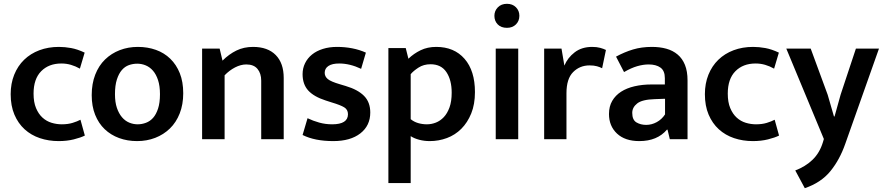

<svg xmlns="http://www.w3.org/2000/svg" viewBox="-20 -730 4636 1007"><path d="M304 -78Q336 -78 360.5 -85.5Q385 -93 402 -102L425 -19Q403 -8 367 1Q331 10 288 10Q235 10 189 -5.5Q143 -21 109 -52Q75 -83 55.5 -129Q36 -175 36 -236Q36 -292 54.5 -338Q73 -384 106.5 -416.5Q140 -449 186.5 -466.5Q233 -484 289 -484Q320 -484 353 -478Q386 -472 424 -454L399 -370Q376 -383 352 -390Q328 -397 302 -397Q236 -397 196 -356.5Q156 -316 156 -239Q156 -194 169 -163Q182 -132 203 -113Q224 -94 250.5 -86Q277 -78 304 -78Z M941 -241Q941 -182 922.5 -135Q904 -88 871 -56Q838 -24 794 -7Q750 10 699 10Q648 10 604.5 -6Q561 -22 529 -52.5Q497 -83 479 -128Q461 -173 461 -231Q461 -291 479.5 -338.5Q498 -386 531 -418Q564 -450 608 -467Q652 -484 703 -484Q754 -484 797.5 -468.5Q841 -453 873 -422Q905 -391 923 -346Q941 -301 941 -241ZM819 -236Q819 -279 809 -309.5Q799 -340 782.5 -359Q766 -378 744.5 -387Q723 -396 700 -396Q677 -396 656 -388.5Q635 -381 619 -362.5Q603 -344 593 -313Q583 -282 583 -236Q583 -194 593 -164.5Q603 -135 619.5 -115.5Q636 -96 657.5 -87Q679 -78 702 -78Q724 -78 745.5 -86Q767 -94 783 -112Q799 -130 809 -160.5Q819 -191 819 -236Z M1158 0H1040V-475H1132L1147 -412Q1181 -446 1220 -465Q1259 -484 1307 -484Q1384 -484 1426 -441.5Q1468 -399 1468 -321V0H1350V-307Q1350 -345 1330.5 -368.5Q1311 -392 1272 -392Q1243 -392 1213 -376.5Q1183 -361 1158 -335Z M1874 -369Q1815 -397 1759 -397Q1722 -397 1702.5 -384Q1683 -371 1683 -348Q1683 -329 1699 -315.5Q1715 -302 1763 -288L1793 -279Q1857 -260 1889.5 -227Q1922 -194 1922 -140Q1922 -71 1870 -30.5Q1818 10 1728 10Q1631 10 1567 -22L1593 -110Q1622 -96 1654.5 -87Q1687 -78 1722 -78Q1805 -78 1805 -131Q1805 -155 1785.5 -167Q1766 -179 1719 -193L1688 -203Q1626 -223 1596.5 -255.5Q1567 -288 1567 -341Q1567 -372 1580 -398.5Q1593 -425 1616.5 -444Q1640 -463 1673.5 -473.5Q1707 -484 1748 -484Q1789 -484 1827.5 -476.5Q1866 -469 1899 -454Z M2234 10Q2205 10 2178.5 3Q2152 -4 2134 -16V230H2017V-478H2108L2122 -422Q2150 -449 2186 -466.5Q2222 -484 2268 -484Q2362 -484 2416.5 -421.5Q2471 -359 2471 -247Q2471 -183 2451.5 -135Q2432 -87 2399.5 -54.5Q2367 -22 2324 -6Q2281 10 2234 10ZM2238 -393Q2202 -393 2175 -375.5Q2148 -358 2134 -341V-105Q2151 -91 2173 -84.5Q2195 -78 2219 -78Q2243 -78 2266 -87Q2289 -96 2307.5 -115.5Q2326 -135 2337.5 -166.5Q2349 -198 2349 -244Q2349 -310 2321.5 -351.5Q2294 -393 2238 -393Z M2580 0V-475H2698V0ZM2639 -584Q2608 -584 2590.5 -602Q2573 -620 2573 -647Q2573 -673 2591 -691.5Q2609 -710 2639 -710Q2668 -710 2686 -692Q2704 -674 2704 -647Q2704 -620 2686 -602Q2668 -584 2639 -584Z M2834 0V-475H2925L2940 -386Q2957 -427 2994 -455.5Q3031 -484 3086 -484Q3110 -484 3128 -479Q3146 -474 3158 -468L3138 -372Q3127 -378 3111 -382.5Q3095 -387 3072 -387Q3021 -387 2986 -352Q2951 -317 2951 -241V0Z M3211 -433Q3255 -457 3300 -470.5Q3345 -484 3399 -484Q3441 -484 3475 -474.5Q3509 -465 3534 -444Q3559 -423 3572.5 -389.5Q3586 -356 3586 -308V0H3493L3481 -50H3478Q3427 10 3333 10Q3258 10 3216 -29.5Q3174 -69 3174 -132Q3174 -172 3191 -201Q3208 -230 3237.5 -249Q3267 -268 3308 -277.5Q3349 -287 3397 -287H3467V-320Q3467 -359 3444 -375.5Q3421 -392 3382 -392Q3354 -392 3322.5 -383Q3291 -374 3253 -352ZM3468 -212 3414 -210Q3348 -208 3322 -187.5Q3296 -167 3296 -138Q3296 -101 3318 -88Q3340 -75 3369 -75Q3398 -75 3424.5 -89.5Q3451 -104 3468 -130Z M3945 -78Q3977 -78 4001.5 -85.5Q4026 -93 4043 -102L4066 -19Q4044 -8 4008 1Q3972 10 3929 10Q3876 10 3830 -5.5Q3784 -21 3750 -52Q3716 -83 3696.5 -129Q3677 -175 3677 -236Q3677 -292 3695.5 -338Q3714 -384 3747.5 -416.5Q3781 -449 3827.5 -466.5Q3874 -484 3930 -484Q3961 -484 3994 -478Q4027 -472 4065 -454L4040 -370Q4017 -383 3993 -390Q3969 -397 3943 -397Q3877 -397 3837 -356.5Q3797 -316 3797 -239Q3797 -194 3810 -163Q3823 -132 3844 -113Q3865 -94 3891.5 -86Q3918 -78 3945 -78Z M4104 -475H4232L4321 -233L4354 -119H4357L4389 -234L4469 -475H4590L4413 25Q4384 108 4335 168Q4286 228 4201 257L4151 164Q4204 144 4241.5 108Q4279 72 4296 16L4301 -1Z"/></svg>

Font: Mukta Mahee SemiBold
Style: Regular
Weight: 600
Designer: Shuchita Grover, Noopur Datye, Girish Dalvi, Yashodeep Gholap
Foundry: Ek Type
Version: Version 2.538;PS 1.000;hotconv 16.6.51;makeotf.lib2.5.65220;